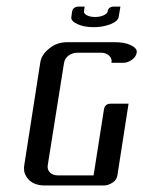

<svg xmlns="http://www.w3.org/2000/svg" viewBox="-20 -567 438 587"><path d="M53.2 -52.7Q53.2 -55.2 54.2 -62L103 -375Q106.4 -399.9 130.9 -418.9Q153.3 -438 186 -438H331.1Q361.3 -438 380.4 -428.7Q400.4 -418.9 397.9 -405.8Q395.5 -392.6 382.8 -383.8Q369.6 -375 356.9 -375H320.8Q323.2 -388.2 313.5 -397Q304.2 -405.8 289.1 -405.8H216.8Q201.2 -405.8 189.5 -397Q178.2 -388.2 175.8 -375L126 -62Q124 -48.3 132.8 -39.6Q141.6 -30.8 157.2 -30.8H266.1L297.9 -232.9Q300.8 -250 318.8 -250H373L338.9 -30.8Q336.4 -16.1 324.2 -8.8Q311 0 297.9 0H116.2Q85 0 67.4 -18.1Q53.2 -33.2 53.2 -52.7ZM198.2 -515.1 200.2 -530.8Q203.1 -546.9 221.2 -546.9H238.8L236.8 -532.2Q236.3 -524.9 246.1 -520Q255.9 -515.1 270.5 -515.1Q285.2 -515.1 296.4 -520Q308.6 -525.4 309.1 -532.2Q311.5 -546.9 329.1 -546.9H348.1L342.8 -515.1Q340.3 -502 318.4 -493.2Q294.4 -483.9 266.1 -483.9Q236.3 -483.9 215.8 -493.7Q195.8 -503.4 198.2 -515.1Z"/></svg>

Font: Hhenum
Style: Italic
Weight: 400
Designer: T. Christopher White
Version: Version 1.0